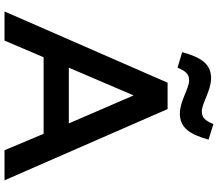

<svg xmlns="http://www.w3.org/2000/svg" viewBox="-76 -866 943 830"><g transform="rotate(90 395.0 -451.5)"><path d="M338 -705 30 0H156L228 -169H559L630 0H760L452 -705ZM514 -278H273L393 -558ZM206 -768 273 -748C288 -782 299 -798 328 -798C364 -798 417 -758 472 -758C533 -758 562 -802 584 -882L517 -903C502 -869 491 -853 462 -853C426 -853 373 -893 318 -893C257 -893 228 -849 206 -768Z"/></g></svg>

Font: Mission Medium
Style: Regular
Weight: 500
Version: Version 1.000;FEAKit 1.0